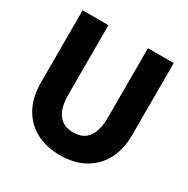

<svg xmlns="http://www.w3.org/2000/svg" viewBox="-166 -876 1014 1035"><g transform="rotate(30 341.0 -359.0)"><path d="M341 10Q255 10 191.2 -24.2Q127.5 -58.5 92.2 -123.2Q57 -188 57 -279V-728H217.5V-297.5Q217.5 -132 342 -132Q464 -132 464 -297.5V-727H624.5V-279Q624.5 -189.5 589.5 -124.5Q554.5 -59.5 491 -24.8Q427.5 10 341 10Z"/></g></svg>

Font: Spline Sans
Style: Bold
Weight: 700
Designer: Eben Sorkin, Mirko Velimirovic
Foundry: Sorkin Type
Version: Version 1.000; ttfautohint (v1.8.3)